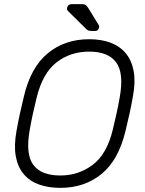

<svg xmlns="http://www.w3.org/2000/svg" viewBox="-20 -900 702 930"><path d="M272 10Q214 10 168.5 -6.5Q123 -23 94.5 -57Q66 -91 56.5 -143Q47 -195 60 -266Q68 -311 76.5 -350Q85 -389 96 -434Q129 -574 211.5 -642Q294 -710 412 -710Q471 -710 516 -693Q561 -676 589.5 -641.5Q618 -607 627.5 -555.5Q637 -504 624 -434Q616 -389 607.5 -350Q599 -311 588 -266Q554 -124 471.5 -57Q389 10 272 10ZM272 -50Q361 -50 429.5 -102Q498 -154 526 -271Q537 -316 544.5 -350Q552 -384 560 -429Q581 -546 542.5 -598Q504 -650 412 -650Q321 -650 254 -598Q187 -546 158 -429Q147 -384 139.5 -350Q132 -316 124 -271Q103 -154 141 -102Q179 -50 272 -50ZM426 -750Q416 -750 410 -751.5Q404 -753 397 -760L310 -846Q303 -853 305 -862Q309 -880 328 -880H374Q389 -880 394.5 -876Q400 -872 407 -862L458 -779Q462 -772 460 -766Q456 -750 441 -750Z"/></svg>

Font: Rubik Light
Style: Italic
Weight: 300
Italic angle: -12°
Designer: Hubert and Fischer
Foundry: Hubert and Fischer
Version: Version 2.300;gftools[0.9.30]